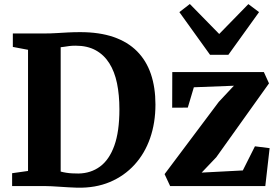

<svg xmlns="http://www.w3.org/2000/svg" viewBox="-20 -906 1354 935"><path d="M355.5 8Q336.5 7.5 314.8 6.2Q293 5 271.8 3.5Q250.5 2 230.8 1Q211 0 196 0H39V-62.5L116.5 -73.5V-663.5L42.5 -677.5V-743H194.5Q226.5 -743 254.8 -744.8Q283 -746.5 311 -748Q339 -749.5 370.5 -749.5Q464 -749.5 533 -725.8Q602 -702 647.2 -656.5Q692.5 -611 714.8 -545.5Q737 -480 737 -397Q737 -308 711 -233.2Q685 -158.5 635 -103.8Q585 -49 514.8 -19.5Q444.5 10 355.5 8ZM362 -61Q422.5 -62 467.2 -95Q512 -128 536.8 -196.8Q561.5 -265.5 561.5 -373.5Q561.5 -443.5 549.8 -500.5Q538 -557.5 512.2 -598.2Q486.5 -639 446 -661.2Q405.5 -683.5 348.5 -683.5Q331 -683.5 317.2 -681.8Q303.5 -680 293 -678.2Q282.5 -676.5 275.5 -676V-70.5Q288.5 -67 302.5 -64.8Q316.5 -62.5 331.5 -61.8Q346.5 -61 362 -61ZM1119 -488.5 924 -481 894.5 -382 818.5 -381.5 819 -555H1265L1290 -500L1033 -140L962 -65.5L1162.5 -76L1221.5 -193.5L1293 -184.5L1272 0H808.5L781.5 -58L1045.5 -410ZM1003 -639 853.5 -847 904.5 -886.5 1047.5 -740.5 1189.5 -886 1241.5 -847 1092 -639Z"/></svg>

Font: Merriweather 20pt ExtraBold
Style: Regular
Weight: 800
Version: Version 2.100